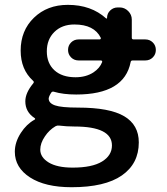

<svg xmlns="http://www.w3.org/2000/svg" viewBox="-20 -576 700 803"><path d="M308.6 -323.2Q290 -323.2 277.3 -335.9Q264.6 -348.6 264.6 -367.2Q264.6 -385.7 277.3 -398.4Q290 -411.1 308.6 -411.1H396.5Q399.4 -411.1 400.9 -413.1Q402.3 -415 401.4 -418Q374 -473.6 291 -473.6Q239.3 -473.6 207.5 -442.4Q175.8 -411.1 175.8 -361.3Q175.8 -311.5 207.5 -282.2Q239.3 -252.9 295.9 -252.9Q339.8 -252.9 371.1 -273.4Q397.5 -291 407.2 -316.4Q408.2 -319.3 406.2 -321.3Q404.3 -323.2 402.3 -323.2ZM448.2 32.2Q448.2 -46.9 291 -46.9Q258.8 -46.9 226.6 -50.8Q218.8 -51.8 211.9 -47.9Q185.5 -32.2 168 -5.9Q148.4 22.5 148.4 49.8Q148.4 82 183.6 103.5Q218.8 125 284.2 125Q365.2 125 406.7 99.6Q448.2 74.2 448.2 32.2ZM423.8 -499Q424.8 -498 426.3 -498.5Q427.7 -499 427.7 -501Q427.7 -519.5 440.9 -532.2Q454.1 -544.9 472.7 -544.9H480.5Q501 -544.9 516.1 -529.8Q531.2 -514.6 531.2 -494.1V-418Q531.2 -411.1 539.1 -411.1H587.9Q606.4 -411.1 619.1 -398.4Q631.8 -385.7 631.8 -367.2Q631.8 -348.6 619.1 -335.9Q606.4 -323.2 587.9 -323.2H535.2Q527.3 -323.2 526.4 -316.4Q500 -180.7 298.8 -180.7Q244.1 -180.7 205.1 -192.4Q198.2 -194.3 194.3 -188.5Q184.6 -173.8 183.6 -164.1Q183.6 -144.5 210 -135.3Q236.3 -126 306.6 -126Q438.5 -126 499.5 -89.8Q560.5 -53.7 560.5 19.5Q560.5 108.4 489.7 157.7Q418.9 207 279.3 207Q168.9 207 105.5 166Q42 125 42 58.6Q42 18.6 67.4 -20.5Q90.8 -56.6 124 -75.2Q127 -76.2 127 -78.6Q127 -81.1 125 -82Q85.9 -107.4 85.9 -152.3Q85.9 -187.5 119.1 -227.5Q124 -233.4 118.2 -238.3Q66.4 -285.2 66.4 -364.3Q66.4 -448.2 122.1 -502Q177.7 -555.7 263.7 -555.7Q361.3 -555.7 423.8 -499Z"/></svg>

Font: Gen Jyuu Gothic Medium
Style: Regular
Weight: 500
Designer: [Source Han Sans]
Ryoko NISHIZUKA  (kana & ideographs); Paul D. Hunt (Latin, Greek & Cyrillic); Wenlong ZHANG  (bopomofo
Version: Version 1.002.20150607